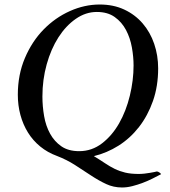

<svg xmlns="http://www.w3.org/2000/svg" viewBox="-20 -692 755 851"><path d="M409 -639Q360 -639 316 -608.5Q272 -578 239 -526.5Q206 -475 187 -407Q168 -339 168 -264Q168 -221 175.5 -177.5Q183 -134 202 -99.5Q221 -65 252 -43.5Q283 -22 331 -22Q387 -22 432 -56.5Q477 -91 508 -145.5Q539 -200 555.5 -268Q572 -336 572 -402Q572 -440 564.5 -482Q557 -524 538.5 -559Q520 -594 488.5 -616.5Q457 -639 409 -639ZM422 -672Q483 -672 531 -649.5Q579 -627 612.5 -588Q646 -549 663.5 -497.5Q681 -446 681 -389Q681 -310 658 -244.5Q635 -179 596 -129Q557 -79 505.5 -46.5Q454 -14 396 0Q424 17 445.5 31.5Q467 46 488.5 56.5Q510 67 535 73Q560 79 595 79Q607 79 620.5 77.5Q634 76 645 74Q656 72 664 70.5Q672 69 675 68Q680 68 686.5 72.5Q693 77 694 80Q677 89 656 99.5Q635 110 612.5 118.5Q590 127 566.5 133Q543 139 521 139Q483 139 450 123.5Q417 108 383 85.5Q349 63 312.5 39.5Q276 16 232 -1Q191 -16 158.5 -42.5Q126 -69 104 -104.5Q82 -140 70.5 -182.5Q59 -225 59 -272Q59 -361 90.5 -435Q122 -509 173.5 -561.5Q225 -614 290 -643Q355 -672 422 -672Z"/></svg>

Font: Vermiglione Medium
Style: Italic
Weight: 500
Italic angle: -11°
Version: Version 1.000